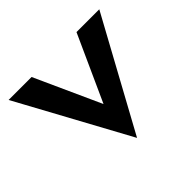

<svg xmlns="http://www.w3.org/2000/svg" viewBox="-119 -605 798 798"><g transform="rotate(-45 279.5 -206.5)"><path d="M11 -451 277 38 544 -451H410L278 -160L146 -451Z"/></g></svg>

Font: Charger Sport
Style: UltNrw
Weight: 1000
Designer: Jasper
Foundry: Cannot Into Space Fonts
Version: Version 1.1